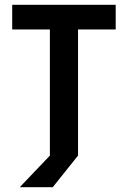

<svg xmlns="http://www.w3.org/2000/svg" viewBox="-20 -645 530 796"><path d="M61.8 131.2 186.8 0V-522.9H30.6V-625H459.7V-522.9H303.5V0L198.6 131.2Z"/></svg>

Font: Afacad Flux SemiBold
Style: Regular
Weight: 600
Designer: Kristian Moeller
Foundry: Dicotype
Version: Version 1.100